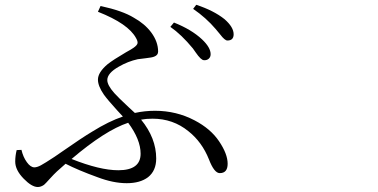

<svg xmlns="http://www.w3.org/2000/svg" viewBox="-20 -750 1540 782"><path d="M133.8 11.7Q109.4 11.7 76.2 -22.5Q42 -57.6 42 -91.8Q42 -115.2 47.9 -138.7L67.4 -139.6Q74.2 -110.4 89.4 -89.4Q104.5 -68.4 120.1 -68.4Q130.9 -68.4 146.5 -76.7Q162.1 -85 202.1 -111.3Q211.9 -118.2 230.5 -130.9Q314.5 -189.5 355.5 -213.9Q422.9 -255.9 480.5 -275.4Q472.7 -284.2 457 -300.8Q418 -343.8 403.3 -364.3Q378.9 -399.4 378.9 -425.8Q378.9 -455.1 418 -488.3Q441.4 -506.8 493.2 -537.1Q516.6 -549.8 524.4 -555.7Q538.1 -565.4 540 -573.2Q542 -581.1 534.2 -594.7Q502.9 -653.3 378.9 -702.1L389.6 -725.6Q479.5 -706.1 525.4 -677.7Q569.3 -653.3 595.7 -618.2Q624 -580.1 624 -540Q624 -525.4 608.4 -519.5Q599.6 -515.6 572.3 -512.7Q551.8 -510.7 541 -508.8Q501 -500 463.9 -478.5Q417 -452.1 417 -423.8Q417 -403.3 445.3 -371.1Q461.9 -352.5 503.9 -313.5Q521.5 -297.9 529.3 -290Q569.3 -298.8 611.3 -298.8Q698.2 -298.8 772.5 -259.8Q837.9 -225.6 872.1 -174.8Q907.2 -123 907.2 -83Q907.2 -44.9 875 -44.9Q852.5 -44.9 831.1 -100.6Q802.7 -171.9 747.1 -215.8Q684.6 -266.6 601.6 -266.6Q575.2 -266.6 554.7 -262.7Q616.2 -187.5 616.2 -104.5Q616.2 -54.7 583 -28.3Q550.8 -3.9 496.1 -3.9Q441.4 -3.9 377 -28.3Q298.8 -56.6 247.1 -83L211.9 -51.8Q200.2 -41 181.6 -20.5Q166 -2.9 159.2 2.9Q146.5 11.7 133.8 11.7ZM461.9 -56.6Q552.7 -56.6 552.7 -124Q552.7 -181.6 502 -250Q408.2 -218.8 271.5 -102.5Q386.7 -56.6 461.9 -56.6ZM810.5 -504.9Q798.8 -504.9 777.3 -536.1Q769.5 -546.9 765.6 -552.7Q718.8 -609.4 673.8 -640.6L688.5 -658.2Q759.8 -629.9 802.7 -589.8Q837.9 -556.6 837.9 -529.3Q837.9 -517.6 830.1 -510.7Q822.3 -503.9 810.5 -504.9ZM906.2 -585Q895.5 -585 877 -609.4Q865.2 -624 858.4 -631.8Q819.3 -677.7 766.6 -713.9L779.3 -730.5Q850.6 -707 894.5 -671.9Q931.6 -639.6 931.6 -610.4Q931.6 -585 906.2 -585Z"/></svg>

Font: Bpmf GenYo Min R
Style: R
Weight: 400
Foundry: But Ko
Version: Version 1.320